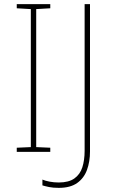

<svg xmlns="http://www.w3.org/2000/svg" viewBox="-20 -734 554 928"><path d="M223 0H61V-20L129 -23V-690L61 -694V-714H223V-694L155 -690V-23L223 -20ZM264 174Q236 174 217 170Q198 166 185 162V134Q199 140 220 144Q241 148 264 148Q312 148 339.5 128.5Q367 109 378 74.5Q389 40 389 -5V-714H415V-2Q415 47 400.5 87Q386 127 353 150.5Q320 174 264 174Z"/></svg>

Font: Noto Sans Armenian Thin
Style: Regular
Weight: 250
Version: Version 2.007